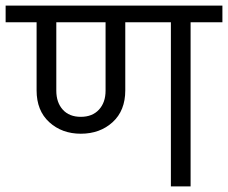

<svg xmlns="http://www.w3.org/2000/svg" viewBox="-40 -662 810 682"><path d="M750 -583H637V0H567V-583H405V-341Q405 -269 360 -228Q315 -187 247 -187Q180 -187 135 -228Q90 -269 90 -341V-583H-20V-642H750ZM335 -583H160V-340Q160 -298 183 -272.5Q206 -247 247 -247Q288 -247 311.5 -272.5Q335 -298 335 -340Z"/></svg>

Font: Martel Sans Light
Style: Regular
Weight: 300
Designer: Dan Reynolds and Mathieu Réguer
Foundry: Dan Reynolds and Mathieu Réguer
Version: Version 1.002; ttfautohint (v1.1) -l 5 -r 5 -G 72 -x 0 -D la